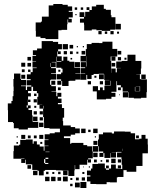

<svg xmlns="http://www.w3.org/2000/svg" viewBox="-20 -914 773 958"><path d="M182 -731H159V-760H158V-802H184V-806H189V-831H223V-887H246V-894H292V-890H318V-882H340V-860H323V-855H343V-827H323V-820H338V-802H320V-817H317V-793H315V-765H287V-763H271V-719H207V-724H182ZM379 -821H399V-829H377V-853H401V-831H405V-855H426V-864H438V-882H460V-890H498V-870H508V-865H533V-838H536V-828H556V-795H583V-767H555V-794H554V-766H530V-760H488V-763H461V-767H438V-762H400V-791H399V-801H379ZM412 -864V-878H426V-864ZM353 -877H365V-865H353ZM383 -877H395V-865H383ZM356 -844H362V-838H356ZM471 -759H487V-743H471ZM531 -759H547V-743H531ZM503 -745V-757H515V-745ZM564 -756H574V-746H564ZM717 -193H718V-149H691V-86H660V-57H612V-65H596V-31H568V-29H563V-4H529V-5H512V5H460V4H431V-9H414V-33H431V-39H414V-63H434V-73H441V-96H469V-98H503V-74H509V-67H524V-73H534V-93H558V-73H568V-71H590V-92H587V-121H586V-129H564V-153H586V-156H562V-155H537V-154H559V-128H533V-150H531V-126H501V-150H496V-131H476V-151H495V-158H473V-184H470V-157H443V-124H420V-119H434V-103H418V-117H415V-92H377V-70H355V-90H353V-64H351V-36H321V-63H288V-64H259V-66H205V-62H198V-39H174V-62H167V-66H141V-93H138V-94H109V-117H106V-101H86V-121H102V-123H85V-122H47V-160H49V-188H75V-192H81V-216H109V-218H143V-197H148V-209H164V-193H178V-183H198V-162H202V-185H222V-187H202V-215H222V-218H203V-244H228V-249H253V-254H279V-272H227V-275H200V-304H199V-330H195V-372H197V-386H195V-372H177V-390H191V-391H166V-431H171V-449H164V-460H145V-481H137V-460H120V-449H134V-433H120V-417H119V-388H113V-377H119V-388H133V-374H122V-365H140V-338H143V-306H171V-276H119V-268H73V-274H49V-300H45V-305H20V-364H19V-398H37V-410H43V-434H47V-460H48V-482H47V-520H50V-547H82V-520H85V-515H110V-487H85V-484H109V-465H115V-482H136V-488H113V-514H133V-519H114V-543H133V-554H143V-574H163V-577H142V-605H160V-607H142V-635H160V-639H144V-663H165V-672H188V-709H244V-705H270V-694H289V-668H270V-658H283V-644H269V-657H266V-633H288V-611H296V-631H316V-611H326V-606H351V-577H352V-575H380V-547H356V-545H380V-517H356V-511H327V-510H322V-485H290V-510H286V-491H266V-511H285V-518H263V-544H285V-552H292V-571H286V-576H261V-605H238V-603H258V-579H235V-574H259V-548H235V-545H260V-517H233V-514H230V-491H236V-484H259V-458H237V-456H261V-434H266V-451H286V-431H269V-422H287V-400H269V-394H289V-375H300V-327H293V-310H295V-288H333V-280H355V-273H378V-249H355V-242H333V-234H299V-225H330V-197H336V-201H396V-190H415V-184H439V-158H442V-185H469V-218H473V-244H494V-253H538V-248H549V-258H603V-257H632V-249H654V-219H675V-222H686V-241H706V-222H717ZM560 -575V-607H587V-610H616V-641H656V-610H685V-572H683V-544H660V-543H678V-519H684V-518H713V-454H711V-426H684V-423H648V-426H621V-454H619V-457H592V-478H583V-489H564V-509H561V-456H536V-451H556V-431H536V-421H509V-418H463V-458H443V-484H469V-464H479V-478H493V-464H501V-486H531V-511H529V-488H503V-514H526V-515H500V-543H498V-546H472V-545H447V-540H437V-520H415V-540H411V-516H381V-546H405V-548H383V-574H405V-578H383V-604H409V-582H411V-633H410V-607H382V-635H408V-669H413V-694H437V-700H475V-699H491V-706H541V-670H565V-632H532V-610H535V-572H534V-551H535V-572H557V-553H563V-574H583V-575ZM293 -694H319V-668H293ZM327 -690H345V-672H327ZM369 -678H363V-684H369ZM393 -678V-684H399V-678ZM405 -642H387V-660H405ZM585 -642H567V-660H585ZM314 -659V-643H298V-659ZM329 -658H343V-644H329ZM361 -656H371V-646H361ZM262 -631V-606H286V-609H264V-631ZM536 -631H556V-611H536ZM117 -630H135V-612H117ZM568 -613V-629H584V-613ZM601 -626H611V-616H601ZM340 -625V-617H332V-625ZM353 -604H379V-578H353ZM86 -601H106V-581H86ZM117 -600H135V-582H117ZM555 -600V-582H537V-600ZM234 -599H232V-580H234ZM103 -568V-554H89V-568ZM132 -567V-555H120V-567ZM271 -556V-566H281V-556ZM498 -519H474V-543H498ZM707 -520H685V-542H707ZM86 -541H106V-521H86ZM451 -526V-536H461V-526ZM236 -511H256V-491H236ZM418 -509H434V-493H418ZM478 -509H494V-493H478ZM679 -459V-483H657V-482H677V-460H655V-480H653V-459ZM283 -478V-464H269V-478ZM583 -464H569V-478H583ZM619 -428H593V-454H619ZM150 -435V-447H162V-435ZM578 -443V-439H574V-443ZM164 -403H148V-419H164ZM132 -417V-405H120V-417ZM161 -386V-376H151V-386ZM164 -343H148V-359H164ZM178 -359H194V-343H178ZM167 -310H145V-332H167ZM194 -313H178V-329H194ZM197 -280H175V-302H197ZM407 -272V-250H385V-272ZM445 -272H467V-250H445ZM432 -267V-255H420V-267ZM86 -221V-241H106V-221ZM176 -241H196V-221H176ZM119 -224V-238H133V-224ZM149 -224V-238H163V-224ZM673 -238V-224H659V-238ZM63 -228V-234H69V-228ZM453 -228V-234H459V-228ZM466 -191H446V-211H466ZM191 -206V-196H181V-206ZM70 -197H62V-205H70ZM592 -161V-172H591V-161ZM207 -155H227V-157H207ZM445 -152H467V-130H445ZM221 -127H207V-121H221ZM535 -100V-122H557V-100ZM200 -120V-100H205V-96H221V-101H206V-120ZM568 -119H584V-103H568ZM463 -118V-104H449V-118ZM509 -118H523V-104H509ZM482 -107V-115H490V-107ZM135 -72H117V-90H135ZM568 -89H584V-73H568ZM509 -88H523V-74H509ZM423 -78V-84H429V-78ZM394 -79V-83H398V-79ZM167 -40H145V-62H167ZM295 -40V-62H317V-40ZM210 -45V-57H222V-45ZM270 -45V-57H282V-45ZM241 -46V-56H251V-46ZM401 -46H391V-56H401ZM318 -9H294V-33H318ZM227 -10H205V-32H227ZM257 -10H235V-32H257ZM285 -12H267V-30H285ZM404 -13H388V-29H404ZM359 -14V-28H373V-14ZM331 -16V-26H341V-16ZM411 24H381V-6H411ZM378 21H354V-3H378ZM342 15H330V3H342Z"/></svg>

Font: Rubik-Storm
Style: Regular
Weight: 400
Designer: NaN (generative design), Hubert & Fischer (Rubik source font outlines)
Foundry: NaN, Hubert & Fischer
Version: Version 1.000